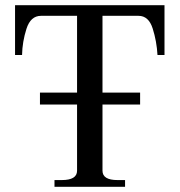

<svg xmlns="http://www.w3.org/2000/svg" viewBox="-20 -720 692 740"><path d="M614 -700V-508H587Q584 -561 568.5 -610Q553 -659 514 -659H375V-363H520V-317H375V-62Q375 -26 433 -26H462V0H190V-26H218Q277 -26 277 -62V-317H134V-363H277V-659H138Q98 -659 82 -609Q66 -559 65 -508H38V-700Z"/></svg>

Font: TavirajRegular
Style: Regular
Weight: 400
Designer: Katatrad Team
Foundry: CadsonDemak
Version: Version 1.001